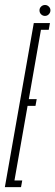

<svg xmlns="http://www.w3.org/2000/svg" viewBox="-54 -770 228 790"><path d="M-34 0H32.5L37.5 -27.5H5.5L59.5 -334.5H92L97 -362H64.5L114.5 -647.5H146.5L151.5 -675H85ZM131 -704.5Q140.5 -704.5 147 -711.5Q153.5 -718.5 153.5 -727.5Q153.5 -736.5 146.8 -743Q140 -749.5 131.5 -749.5Q122 -749.5 115.2 -743Q108.5 -736.5 108.5 -727.5Q108.5 -717.5 115.2 -711Q122 -704.5 131 -704.5Z"/></svg>

Font: Anybody UltraCondensed ExtraLight
Style: Italic
Weight: 250
Width: 1
Italic angle: -10°
Version: Version 1.113;gftools[0.9.25]